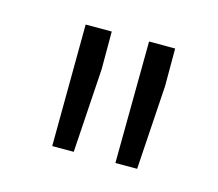

<svg xmlns="http://www.w3.org/2000/svg" viewBox="-48 -808 383 337"><g transform="rotate(15 143.5 -639.5)"><path d="M69.8 -528.8 71.3 -750H118.7V-681.6L108.9 -528.8ZM184.6 -528.8 186.5 -750H233.9V-681.6L224.1 -528.8Z"/></g></svg>

Font: Roboto Light
Style: Regular
Weight: 300
Designer: Google
Version: Version 2.137; 2017